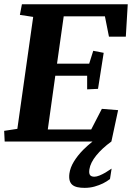

<svg xmlns="http://www.w3.org/2000/svg" viewBox="-21 -681 649 924"><path d="M515.1 0Q470.2 32.7 442.1 67.4Q414.1 102.1 409.2 133.8Q406.2 153.8 412.4 161.6Q418.5 169.4 433.1 169.4Q443.8 169.4 458 163.6Q472.2 157.7 486.1 149.7Q500 141.6 516.1 130.4L508.3 180.7Q492.2 192.9 474.4 201.7Q456.5 210.4 434.1 216.8Q411.6 223.1 385.7 223.1Q366.2 223.1 351.3 219.7Q336.4 216.3 327.1 208.5Q317.9 200.7 314.2 187.5Q310.5 174.3 313 154.3Q316.9 125.5 334.5 96.7Q352.1 67.9 378.9 40.5Q399.4 20 424.3 0H1.5L-1 -51.3L62.5 -61L138.7 -599.6L74.7 -609.4L84.5 -660.6H593.8L584.5 -504.4H503.4L483.9 -602.5H285.6L253.4 -374.5H408.2L427.7 -436.5L478 -426.8L450.7 -253.4L398.4 -251V-316.4H245.1L209 -58.1H418L469.2 -157.2L547.4 -150.9Z"/></svg>

Font: Noticia Text
Style: Bold Italic
Weight: 700
Italic angle: -8°
Designer: JM Sole
Foundry: JM Sole
Version: Version 1.003